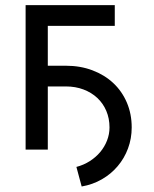

<svg xmlns="http://www.w3.org/2000/svg" viewBox="-20 -565 580 725"><path d="M413.4 -467.3H160.5V-316.8H228.7Q283.4 -316.8 329 -299.5Q374.6 -282.3 407.7 -251.4Q440.7 -220.5 459 -177.7Q477.3 -134.9 477.3 -83.8Q477.3 -41.9 463.4 -4.6Q449.6 32.7 424.5 62.3Q399.5 92 364.7 112Q329.9 132.1 288.4 139.2L268.5 65.3Q295.8 58.2 318.9 43.5Q342 28.8 358.5 9.1Q375 -10.7 384.2 -34.4Q393.5 -58.2 393.5 -83.8Q393.5 -117.9 381.4 -146.3Q369.3 -174.7 347.5 -195.1Q325.6 -215.6 295.3 -227.1Q264.9 -238.6 228.7 -238.6H160.5V0H76.7V-545.5H413.4Z"/></svg>

Font: Interop
Style: Regular
Weight: 400
Designer: Rasmus Andersson, Google, Jang Haemin
Foundry: jhaemin
Version: Version 1.008